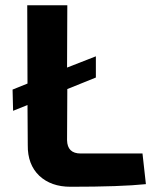

<svg xmlns="http://www.w3.org/2000/svg" viewBox="-20 -710 577 733"><path d="M537 -7Q441 3 249 3Q175 3 130 -39Q85 -82 86 -156L85 -309L30 -287L28 -368L85 -391L84 -690H237L236 -452L346 -495V-414L237 -370L236 -175Q237 -124 288 -124H524Z"/></svg>

Font: Taylor Sans Bold LRS
Style: Bold
Weight: 700
Italic angle: -8°
Designer: Natanael Gama
Version: Version 1.001 September 8, 2015